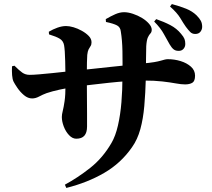

<svg xmlns="http://www.w3.org/2000/svg" viewBox="-20 -859 1040 944"><path d="M857 -609Q843 -609 833.5 -616.5Q824 -624 814 -641Q802 -661 786 -691Q770 -721 738 -753L748 -765Q786 -752 817.5 -735.5Q849 -719 870 -693Q883 -678 887 -667.5Q891 -657 891 -643Q891 -628 881.5 -618Q872 -608 857 -609ZM299 49Q362 15 423.5 -33.5Q485 -82 528 -156Q548 -190 560 -242.5Q572 -295 577 -356Q582 -417 582 -480Q583 -553 582 -607.5Q581 -662 574 -704Q572 -725 555.5 -734Q539 -743 501 -751L500 -765Q524 -779 546.5 -789Q569 -799 590 -799Q610 -799 634 -791Q658 -783 678.5 -770.5Q699 -758 712.5 -742.5Q726 -727 726 -713Q726 -701 719.5 -694.5Q713 -688 707 -675Q701 -662 699 -632Q698 -601 698 -573Q698 -545 697.5 -521Q697 -497 697 -475Q695 -401 689.5 -338Q684 -275 670 -224Q656 -173 629 -135Q575 -57 492.5 -9Q410 39 306 65ZM355 -177Q336 -177 319.5 -194.5Q303 -212 293.5 -237Q284 -262 284 -284Q284 -296 288.5 -313.5Q293 -331 297.5 -361.5Q302 -392 302 -442Q302 -472 301.5 -502Q301 -532 300.5 -558.5Q300 -585 298.5 -605.5Q297 -626 295 -637Q291 -658 274 -668.5Q257 -679 221 -690L220 -703Q240 -715 262.5 -723Q285 -731 305 -731Q321 -731 341.5 -725Q362 -719 382.5 -707.5Q403 -696 416.5 -682Q430 -668 430 -651Q430 -639 425 -632Q420 -625 415.5 -616Q411 -607 409 -589Q408 -575 407.5 -552.5Q407 -530 407 -506Q407 -482 407 -465Q407 -419 407.5 -377.5Q408 -336 408 -300.5Q408 -265 408 -237Q408 -207 395 -192Q382 -177 355 -177ZM138 -375Q117 -375 98 -391Q79 -407 65.5 -427Q52 -447 47 -457Q41 -469 39.5 -489.5Q38 -510 39 -533L51 -536Q74 -513 89.5 -502Q105 -491 126 -491Q143 -491 172.5 -493.5Q202 -496 236.5 -499.5Q271 -503 302 -506.5Q333 -510 352 -512Q383 -515 430.5 -520Q478 -525 528 -530.5Q578 -536 620 -540Q662 -544 683 -547Q717 -550 737.5 -553.5Q758 -557 770 -560.5Q782 -564 790 -566Q798 -568 805 -568Q838 -568 868.5 -558.5Q899 -549 919 -531Q939 -513 939 -487Q939 -460 925.5 -452Q912 -444 890 -444Q871 -444 844 -449Q817 -454 778.5 -458.5Q740 -463 686 -463Q652 -463 607 -460Q562 -457 515.5 -452Q469 -447 427.5 -442Q386 -437 360 -434Q313 -427 274 -418.5Q235 -410 209 -401Q190 -394 172.5 -384.5Q155 -375 138 -375ZM940 -692Q925 -692 915.5 -701.5Q906 -711 894 -727Q882 -744 866.5 -770Q851 -796 816 -827L825 -839Q866 -828 895.5 -816Q925 -804 946 -784Q961 -769 967.5 -756.5Q974 -744 974 -727Q974 -714 965.5 -703Q957 -692 940 -692Z"/></svg>

Font: Noto Serif HK ExtraLight ExtraBold
Style: Regular
Weight: 800
Version: Version 2.003-H1;hotconv 1.1.1;makeotfexe 2.6.0